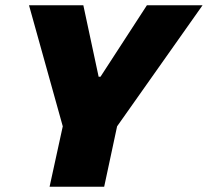

<svg xmlns="http://www.w3.org/2000/svg" viewBox="-20 -708 788 728"><path d="M168 0 218 -229 90 -688H296L354 -417H361L537 -688H748L424 -229L375 0Z"/></svg>

Font: Saira Thin ExtraBold
Style: Italic
Weight: 800
Italic angle: -12°
Version: Version 1.101